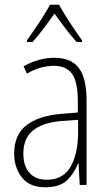

<svg xmlns="http://www.w3.org/2000/svg" viewBox="-20 -784 460 814"><path d="M210 -539Q281 -539 314 -496Q347 -453 347 -357V0H318L313 -92H311Q296 -51 265 -20.5Q234 10 172 10Q105 10 72.5 -32Q40 -74 40 -133Q40 -212 91.5 -252.5Q143 -293 237 -301L310 -307V-353Q310 -437 285.5 -471Q261 -505 208 -505Q182 -505 154 -497.5Q126 -490 94 -472L80 -503Q110 -520 143 -529.5Q176 -539 210 -539ZM240 -271Q160 -264 119.5 -230.5Q79 -197 79 -133Q79 -80 105 -51Q131 -22 178 -22Q247 -22 278.5 -76Q310 -130 311 -218V-276ZM230 -764Q243 -741 261.5 -711.5Q280 -682 298.5 -655Q317 -628 328 -613V-606H305Q282 -631 257 -664Q232 -697 211 -726Q191 -698 165.5 -664Q140 -630 118 -606H94V-613Q108 -632 126.5 -659Q145 -686 162.5 -714Q180 -742 192 -764Z"/></svg>

Font: Noto Sans Thai Cond ExtLt
Style: Regular
Weight: 200
Width: 3
Designer: Monotype Design Team
Foundry: Monotype Imaging Inc.
Version: Version 2.002; ttfautohint (v1.8.4.7-5d5b)